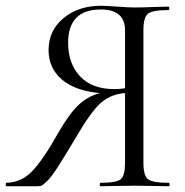

<svg xmlns="http://www.w3.org/2000/svg" viewBox="-29 -648 643 668"><path d="M558 -12Q561 -12 561 -6Q561 0 558 0Q543 0 503 -1Q463 -2 439 -2Q414 -2 374.5 -1Q335 0 321 0Q318 0 318 -6Q318 -12 321 -12Q376 -12 391 -24.5Q406 -37 406 -81V-324Q358 -321 323 -291Q288 -261 234 -168Q196 -104 172.5 -67.5Q149 -31 134 -17Q119 -3 114 -1.5Q109 0 96 0H-7Q-9 0 -9 -6Q-9 -12 -7 -12Q45 -13 83 -52.5Q121 -92 175 -188Q213 -254 245.5 -284Q278 -314 319 -324Q232 -332 186 -371.5Q140 -411 140 -474Q140 -542 192 -585Q244 -628 323 -628Q336 -628 378.5 -625Q421 -622 439 -622Q463 -622 502.5 -623.5Q542 -625 557 -625Q560 -625 560 -619Q560 -613 557 -613Q501 -613 485.5 -600Q470 -587 470 -544V-81Q470 -37 486 -24.5Q502 -12 558 -12ZM208 -499Q208 -427 249.5 -382.5Q291 -338 369 -338Q388 -338 406 -341V-542Q406 -615 322 -615Q208 -615 208 -499Z"/></svg>

Font: Cormorant SC
Style: Regular
Weight: 400
Designer: Christian Thalmann (Catharsis Fonts)
Version: Version 1.000;PS 002.000;hotconv 1.0.88;makeotf.lib2.5.64775